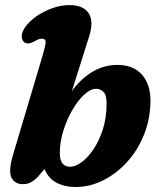

<svg xmlns="http://www.w3.org/2000/svg" viewBox="-20 -740 637 772"><path d="M151.5 -517.5Q163.5 -557.5 163.5 -571Q163.5 -584.5 147.5 -584.5Q140.5 -584.5 133.5 -581.5Q126.5 -578.5 116.5 -572.5Q93 -560 78.5 -569.5Q68 -577 67.5 -593.2Q67 -609.5 80 -629Q97 -654 126.5 -674.5Q156 -695 190.8 -707.2Q225.5 -719.5 258.5 -719.5Q315 -719.5 336.2 -687.2Q357.5 -655 339 -595.5L269 -373.5Q304.5 -423 351.2 -451Q398 -479 451.5 -479Q515 -479 550 -440.8Q585 -402.5 585 -334Q584.5 -262 559.2 -199Q534 -136 491 -88.8Q448 -41.5 394.5 -14.8Q341 12 284.5 12Q240.5 12 207.5 -5.2Q174.5 -22.5 159 -60.5L130.5 -27Q120.5 -16.5 106 -8Q91.5 0.5 72 0.5Q40.5 0.5 26.5 -24.8Q12.5 -50 33 -119.5ZM367 -383Q344 -383 318.5 -359.5Q293 -336 270.8 -297.5Q248.5 -259 234.5 -213.5Q220.5 -168 220.5 -125Q220.5 -69.5 261.5 -69.5Q283.5 -69.5 309 -88.5Q334.5 -107.5 357 -141.5Q379.5 -175.5 394 -221.5Q408.5 -267.5 408.5 -322Q409 -358 396 -370.5Q383 -383 367 -383Z"/></svg>

Font: Fraunces 9pt S100
Style: Bold Italic
Weight: 700
Italic angle: -16°
Version: Version 1.000; ttfautohint (v1.8.3)